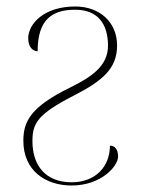

<svg xmlns="http://www.w3.org/2000/svg" viewBox="-20 -562 445 592"><path d="M201 10C291 10 344 -49 344 -79C344 -102 334 -113 319 -113C319 -49 275 0 201 0C121 0 80 -51 80 -127C80 -182 96 -210 207 -267C297 -313 341 -351 341 -422C341 -493 288 -542 212 -542C115 -542 67 -488 67 -444C67 -417 81 -404 96 -404C96 -505 144 -532 212 -532C279 -532 313 -491 313 -421C313 -358 261 -324 196 -292C76 -233 52 -189 52 -128C52 -36 120 10 201 10Z"/></svg>

Font: Noto Serif Display Thin
Style: Regular
Weight: 100
Designer: Monotype Design Team
Foundry: Monotype Imaging Inc.
Version: Version 2.009